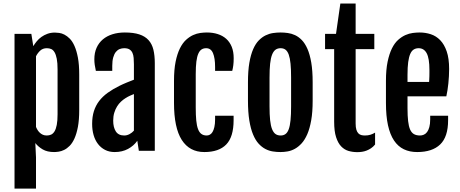

<svg xmlns="http://www.w3.org/2000/svg" viewBox="-20 -867 2644 1104"><path d="M187 38.1 183.1 -44.4C194.2 -30.1 208.4 -17.9 225.8 -7.8C243.2 2.3 265 7.3 291 7.3C298.5 7.3 307.3 6.6 317.4 5.1C327.5 3.7 337.9 0.3 348.6 -4.9C359.4 -10.1 370 -17.9 380.4 -28.3C390.8 -38.7 400.1 -52.9 408.2 -70.8C416.3 -88.7 422.9 -111 428 -137.7C433 -164.4 435.5 -196.8 435.5 -234.9V-438.5C435.5 -476.6 433 -509 428 -535.6C422.9 -562.3 416.4 -584.6 408.4 -602.5C400.5 -620.4 391.4 -634.5 381.1 -644.8C370.8 -655 360.6 -662.8 350.3 -668C340.1 -673.2 330.2 -676.4 320.6 -677.7C311 -679 302.7 -679.7 295.9 -679.7C279.9 -679.7 265.5 -677.3 252.7 -672.6C239.8 -667.9 228.3 -661.9 218 -654.5C207.8 -647.2 198.8 -638.8 191.2 -629.4C183.5 -620 176.9 -610.7 171.4 -601.6L160.2 -672.4H63.5V217.3H187ZM187 -137.2V-543.5C193.2 -555.8 201.3 -566.7 211.2 -575.9C221.1 -585.2 233.9 -589.8 249.5 -589.8C258.6 -589.8 266.9 -588.2 274.4 -585C281.9 -581.7 288.3 -575.5 293.7 -566.4C299.1 -557.3 303.3 -544.8 306.4 -529.1C309.5 -513.3 311 -492.8 311 -467.8V-210.4C311 -185.4 309.5 -164.9 306.4 -148.9C303.3 -133 299 -120.5 293.5 -111.6C287.9 -102.6 281.4 -96.4 273.9 -93C266.4 -89.6 258.1 -87.9 249 -87.9C240.6 -87.9 233.2 -89.3 226.8 -92C220.5 -94.8 214.8 -98.5 209.7 -103C204.7 -107.6 200.3 -112.8 196.5 -118.7C192.8 -124.5 189.6 -130.7 187 -137.2Z M639.6 7.3C668.3 7.3 693.8 1.3 716.1 -10.7C738.4 -22.8 756.2 -38.4 769.5 -57.6L778.3 0H870.1V-503.4C870.1 -533 867.4 -558.9 862.1 -581.1C856.7 -603.2 847.4 -621.6 834.2 -636.2C821 -650.9 803.4 -661.9 781.2 -669.2C759.1 -676.5 731.3 -680.2 697.8 -680.2C672 -680.2 648.4 -676.8 627 -670.2C605.5 -663.5 587 -653.6 571.5 -640.6C556.1 -627.6 544 -611.5 535.4 -592.3C526.8 -573.1 522.5 -550.9 522.5 -525.9C522.5 -515.5 523.2 -505 524.7 -494.4C526.1 -483.8 528.3 -472.2 531.2 -459.5H625.5V-488.8C625.5 -508 627.4 -524.1 631.1 -537.1C634.8 -550.1 639.9 -560.5 646.2 -568.4C652.6 -576.2 659.9 -581.7 668.2 -585C676.5 -588.2 685.1 -589.8 693.8 -589.8C706.9 -589.8 717.1 -587.5 724.6 -582.8C732.1 -578 737.7 -571.5 741.5 -563.2C745.2 -554.9 747.6 -545.2 748.5 -533.9C749.5 -522.7 750 -510.6 750 -497.6V-408.7L708.7 -392.3C693.3 -386 679.4 -379.7 667 -373.5C641.3 -360.8 618.7 -347.4 599.1 -333.3C579.6 -319.1 563.2 -303.4 550 -286.1C536.9 -268.9 526.9 -249.5 520 -228C513.2 -206.5 509.8 -182 509.8 -154.3C509.8 -131.2 512.6 -109.8 518.3 -90.1C524 -70.4 532.4 -53.4 543.5 -39.1C554.5 -24.7 568.1 -13.4 584.2 -5.1C600.3 3.2 618.8 7.3 639.6 7.3ZM694.3 -87.9C672.2 -87.9 656.1 -95.7 646 -111.3C635.9 -127 630.9 -147.6 630.9 -173.3C630.9 -189.9 632.9 -205 637 -218.5C641 -232 646.4 -244.1 653.1 -254.9C659.7 -265.6 667.3 -274.9 675.8 -282.7C684.2 -290.5 692.9 -297.2 701.7 -302.7C711.1 -308.6 719.9 -313.3 728 -316.9C736.2 -320.5 743.5 -323.6 750 -326.2V-115.7C743.2 -107.9 734.8 -101.3 724.9 -95.9C714.9 -90.6 704.8 -87.9 694.3 -87.9Z M1154.8 7.3C1210.8 7.3 1252.8 -7.2 1281 -36.4C1309.2 -65.5 1323.2 -112 1323.2 -175.8V-201.7H1216.8V-180.7C1216.8 -163.1 1215.4 -148.4 1212.6 -136.5C1209.9 -124.6 1206.3 -115.1 1201.9 -107.9C1197.5 -100.7 1192.4 -95.6 1186.5 -92.5C1180.7 -89.4 1174.6 -87.9 1168.5 -87.9C1156.4 -87.9 1146.3 -90.8 1138.2 -96.7C1130 -102.5 1123.5 -111.9 1118.7 -124.8C1113.8 -137.6 1110.4 -154.3 1108.4 -174.8C1106.4 -195.3 1105.5 -220.2 1105.5 -249.5V-440.4C1105.5 -469.4 1106.7 -493.5 1109.1 -512.7C1111.6 -531.9 1115.3 -547.2 1120.4 -558.6C1125.4 -570 1131.7 -578 1139.2 -582.8C1146.6 -587.5 1155.4 -589.8 1165.5 -589.8C1183.8 -589.8 1196.9 -580.3 1204.8 -561.3C1212.8 -542.2 1216.8 -515.8 1216.8 -481.9V-459.5H1315.4C1318 -469.9 1320.1 -480.7 1321.5 -491.9C1323 -503.2 1323.7 -516.6 1323.7 -532.2C1323.7 -557.3 1320 -579.1 1312.5 -597.7C1305 -616.2 1294.4 -631.6 1280.8 -643.8C1267.1 -656 1250.8 -665.1 1231.9 -671.1C1213.1 -677.2 1192.2 -680.2 1169.4 -680.2C1158 -680.2 1145.5 -679.3 1131.8 -677.5C1118.2 -675.7 1104.3 -671.6 1090.3 -665.3C1076.3 -658.9 1062.7 -649.7 1049.6 -637.7C1036.4 -625.7 1024.7 -609.3 1014.4 -588.6C1004.2 -568 995.9 -542.4 989.7 -512C983.6 -481.5 980.5 -445 980.5 -402.3V-275.4C980.5 -180 995.4 -109 1025.1 -62.5C1054.9 -16 1098.1 7.3 1154.8 7.3Z M1592.8 7.3C1605.8 7.3 1619.4 6.1 1633.5 3.7C1647.7 1.2 1661.6 -3.7 1675.3 -11.2C1689 -18.7 1702 -29.2 1714.4 -42.7C1726.7 -56.2 1737.6 -73.9 1747.1 -95.7C1756.5 -117.5 1764 -144.2 1769.5 -175.8C1775.1 -207.4 1777.8 -245 1777.8 -288.6V-394C1777.8 -438 1775.1 -475.7 1769.8 -507.1C1764.4 -538.5 1757.1 -564.8 1747.8 -585.9C1738.5 -607.1 1727.8 -623.9 1715.6 -636.5C1703.4 -649 1690.4 -658.4 1676.8 -664.8C1663.1 -671.1 1649.1 -675.3 1634.8 -677.2C1620.4 -679.2 1606.6 -680.2 1593.3 -680.2C1579.3 -680.2 1564.9 -679.1 1550.3 -677C1535.6 -674.9 1521.4 -670.5 1507.6 -663.8C1493.7 -657.1 1480.6 -647.5 1468.3 -635C1455.9 -622.5 1445.1 -605.6 1435.8 -584.5C1426.5 -563.3 1419.2 -537.2 1413.8 -506.1C1408.4 -475 1405.8 -437.7 1405.8 -394V-288.6C1405.8 -244.3 1408.4 -206.2 1413.6 -174.3C1418.8 -142.4 1425.9 -115.6 1435.1 -93.8C1444.2 -71.9 1454.8 -54.4 1467 -41C1479.2 -27.7 1492.3 -17.4 1506.1 -10.3C1519.9 -3.1 1534.3 1.6 1549.1 3.9C1563.9 6.2 1578.5 7.3 1592.8 7.3ZM1593.8 -87.9C1582 -87.9 1572.2 -90.7 1564.2 -96.4C1556.2 -102.1 1549.6 -111.5 1544.4 -124.5C1539.2 -137.5 1535.5 -154.7 1533.2 -176C1530.9 -197.3 1529.8 -223.8 1529.8 -255.4V-420.9C1529.8 -452.5 1530.9 -479 1533.2 -500.5C1535.5 -522 1539.2 -539.3 1544.4 -552.5C1549.6 -565.7 1556.2 -575.2 1564.2 -581.1C1572.2 -586.9 1582 -589.8 1593.8 -589.8C1604.8 -589.8 1614.2 -586.9 1621.8 -581.1C1629.5 -575.2 1635.7 -565.7 1640.4 -552.5C1645.1 -539.3 1648.5 -522 1650.6 -500.5C1652.8 -479 1653.8 -452.5 1653.8 -420.9V-255.4C1653.8 -223.8 1652.8 -197.3 1650.6 -176C1648.5 -154.7 1645.1 -137.5 1640.4 -124.5C1635.7 -111.5 1629.5 -102.1 1621.8 -96.4C1614.2 -90.7 1604.8 -87.9 1593.8 -87.9Z M1901.4 -584.5V-167.5C1901.4 -131 1905 -101.4 1912.4 -78.6C1919.7 -55.8 1929.5 -38 1941.9 -25.1C1954.3 -12.3 1968.4 -3.6 1984.4 1C2000.3 5.5 2016.9 7.8 2034.2 7.8C2043 7.8 2051.9 7.2 2061 5.9C2070.1 4.6 2079.1 2.2 2087.9 -1.2C2096.7 -4.6 2105.2 -9.1 2113.5 -14.6C2121.8 -20.2 2129.6 -27.3 2136.7 -36.1V-104.5C2128.3 -99.3 2119.4 -95.2 2110.1 -92.3C2100.8 -89.4 2090.2 -87.9 2078.1 -87.9C2071 -87.9 2064.1 -88.7 2057.6 -90.3C2051.1 -92 2045.4 -95.3 2040.5 -100.3C2035.6 -105.4 2031.8 -112.4 2029.1 -121.3C2026.3 -130.3 2024.9 -142.1 2024.9 -156.7V-584.5H2132.3V-672.4H2024.9V-846.7H1937L1912.1 -672.4H1849.1V-584.5Z M2378.9 7.3C2436.5 7.3 2480.6 -7.2 2511 -36.4C2541.4 -65.5 2556.6 -112 2556.6 -175.8V-201.7H2453.6V-180.7C2453.6 -163.1 2452 -148.4 2448.7 -136.5C2445.5 -124.6 2441.2 -115.1 2435.8 -107.9C2430.4 -100.7 2424.2 -95.6 2417 -92.5C2409.8 -89.4 2402.5 -87.9 2395 -87.9C2381 -87.9 2369.4 -90.6 2360.1 -95.9C2350.8 -101.3 2343.5 -110.1 2338.1 -122.3C2332.8 -134.5 2328.9 -150.6 2326.7 -170.7C2324.4 -190.7 2323.2 -215.3 2323.2 -244.6V-313H2546.4C2548.7 -323.7 2550.9 -335.4 2553 -348.1C2555.1 -360.8 2556.8 -373.9 2558.1 -387.5C2559.4 -401 2560.5 -414.7 2561.3 -428.7C2562.1 -442.7 2562.5 -456.5 2562.5 -470.2C2562.5 -510.6 2557.9 -544.3 2548.6 -571.3C2539.3 -598.3 2526.9 -619.9 2511.2 -636C2495.6 -652.1 2477.5 -663.5 2457 -670.2C2436.5 -676.8 2415.2 -680.2 2393.1 -680.2C2381 -680.2 2367.9 -679.3 2353.8 -677.5C2339.6 -675.7 2325.4 -671.6 2311 -665.3C2296.7 -658.9 2282.8 -649.7 2269.3 -637.7C2255.8 -625.7 2243.9 -609.3 2233.6 -588.6C2223.4 -568 2215.1 -542.4 2208.7 -512C2202.4 -481.5 2199.2 -445 2199.2 -402.3V-275.4C2199.2 -225.3 2203.1 -182.4 2210.9 -146.7C2218.8 -111.1 2230.3 -81.9 2245.6 -59.1C2260.9 -36.3 2279.7 -19.5 2302 -8.8C2324.3 2 2349.9 7.3 2378.9 7.3ZM2447.3 -396H2323.2V-437C2323.2 -466 2324.5 -490.2 2327.1 -509.8C2329.8 -529.3 2333.7 -545 2338.9 -556.9C2344.1 -568.8 2350.7 -577.2 2358.9 -582.3C2367 -587.3 2376.5 -589.8 2387.2 -589.8C2407.7 -589.8 2423.2 -580.1 2433.6 -560.5C2444 -541 2449.2 -509.1 2449.2 -464.8V-448.5C2449.2 -442.1 2449.1 -435.7 2449 -429.2C2448.8 -422.7 2448.6 -416.4 2448.2 -410.4C2447.9 -404.4 2447.6 -399.6 2447.3 -396Z"/></svg>

Font: Fjalla One
Style: Regular
Weight: 400
Designer: Irina Smirnova
Foundry: Irina Smirnova
Version: Version 1.001